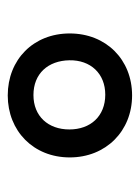

<svg xmlns="http://www.w3.org/2000/svg" viewBox="49 -948 369 508"><g transform="rotate(90 234.0 -693.5)"><path d="M396 -693C396 -789 326 -858 232 -858C137 -858 68 -789 68 -693C68 -597 137 -529 232 -529C326 -529 396 -597 396 -693ZM322 -692C322 -636 287 -597 231 -597C174 -597 140 -636 139 -692C138 -748 174 -787 230 -787C287 -787 322 -748 322 -692Z"/></g></svg>

Font: Cheyenne Sans Medium
Style: Regular
Weight: 500
Designer: The Public Sans project authors (U.S. Web Design System), Libre Franklin designed by Pablo Impallari and Rodrigo Fuenzal
Foundry: The Cheyenne Sans Project Authors
Version: Version 2.007